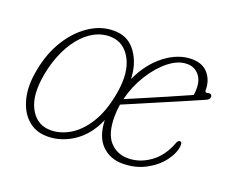

<svg xmlns="http://www.w3.org/2000/svg" viewBox="-82 -576 855 714"><g transform="rotate(20 345.0 -219.0)"><path d="M272.5 -445.5Q320.5 -441.5 349.2 -399.8Q378 -358 380 -299Q412 -368 463.2 -407Q514.5 -446 568 -446Q611 -446 633.2 -419.5Q655.5 -393 655 -354.5Q656 -344 666 -347.5Q673 -350 677.8 -347.2Q682.5 -344.5 682.5 -338Q682.5 -328 669 -322Q635 -307 590.8 -288Q546.5 -269 502.2 -250.2Q458 -231.5 423.5 -216.5Q389 -201.5 374 -195.5Q370 -171.5 370 -148.5Q369.5 -81 397.2 -49.5Q425 -18 469.5 -18Q516 -18 557 -47.5Q598 -77 619 -134Q623 -144 630 -144Q639.5 -144 638 -129Q635.5 -98.5 611.5 -66.8Q587.5 -35 547.5 -13.8Q507.5 7.5 456.5 7.5Q408 7.5 375.5 -24.5Q343 -56.5 340.5 -122Q311.5 -54.5 258 -21Q204.5 12.5 145.5 7.5Q107 4 78.8 -23Q50.5 -50 38.8 -97.5Q27 -145 39 -208.5Q52 -281 87 -336Q122 -391 170.5 -420.5Q219 -450 272.5 -445.5ZM557 -423Q522.5 -423 486.5 -394.8Q450.5 -366.5 421.5 -320Q392.5 -273.5 379 -219Q401.5 -228.5 443.5 -246.5Q485.5 -264.5 533 -285Q580.5 -305.5 619.5 -323Q621.5 -336.5 621.5 -348Q622 -382 604.2 -402.5Q586.5 -423 557 -423ZM156 -18Q195.5 -15.5 235.2 -37.5Q275 -59.5 306 -109Q337 -158.5 350 -238Q363 -318 336.5 -367.5Q310 -417 260.5 -420.5Q216.5 -423.5 177.8 -396.8Q139 -370 111 -319.8Q83 -269.5 70.5 -202Q55.5 -118.5 80.8 -70Q106 -21.5 156 -18Z"/></g></svg>

Font: Fraunces 72pt SuperSoft Thin
Style: Italic
Weight: 100
Italic angle: -16°
Version: Version 1.000;[b76b70a41]